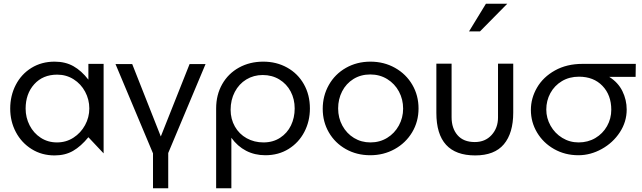

<svg xmlns="http://www.w3.org/2000/svg" viewBox="-20 -826 3458 1034"><path d="M288 -424Q337 -424 376.5 -399Q416 -374 438.5 -332Q461 -290 461 -242Q461 -194 438 -152Q415 -110 375.5 -84.5Q336 -59 287 -59Q238 -59 199.5 -84Q161 -109 139.5 -151Q118 -193 118 -241Q118 -321 164.5 -372.5Q211 -424 288 -424ZM538 -482H456V-397Q419 -445 375.5 -469.5Q332 -494 274 -494Q204 -494 149.5 -460.5Q95 -427 65 -369Q35 -311 35 -241Q35 -172 65.5 -114.5Q96 -57 150.5 -23Q205 11 274 11Q331 11 373.5 -13.5Q416 -38 456 -87L538 0Z M886 -2 1087 -481H1001L846 -91L692 -481H602L804 0V188H886Z M1567 -242Q1567 -292 1545.5 -333Q1524 -374 1484.5 -398Q1445 -422 1395 -422Q1346 -422 1306.5 -398Q1267 -374 1244.5 -331Q1222 -288 1222 -235Q1222 -185 1245 -144.5Q1268 -104 1308.5 -81.5Q1349 -59 1399 -59Q1450 -59 1488.5 -84Q1527 -109 1547 -150.5Q1567 -192 1567 -242ZM1398 -494Q1469 -494 1526.5 -462Q1584 -430 1616.5 -372.5Q1649 -315 1649 -242Q1649 -173 1619 -115.5Q1589 -58 1534.5 -24Q1480 10 1409 10Q1352 10 1305.5 -14Q1259 -38 1226 -84V188H1144V-242Q1144 -315 1176.5 -372.5Q1209 -430 1267 -462Q1325 -494 1398 -494Z M2234 -242Q2234 -312 2200.5 -369.5Q2167 -427 2107.5 -460.5Q2048 -494 1975 -494Q1902 -494 1843 -460.5Q1784 -427 1751 -368.5Q1718 -310 1718 -240Q1718 -170 1751 -113Q1784 -56 1842.5 -23Q1901 10 1974 10Q2046 10 2105.5 -23Q2165 -56 2199.5 -113.5Q2234 -171 2234 -242ZM2151 -241Q2151 -192 2128 -150Q2105 -108 2065 -83.5Q2025 -59 1975 -59Q1926 -59 1886.5 -83Q1847 -107 1824 -149Q1801 -191 1801 -242Q1801 -292 1822.5 -334Q1844 -376 1883.5 -400.5Q1923 -425 1974 -425Q2025 -425 2065.5 -400Q2106 -375 2128.5 -333Q2151 -291 2151 -241Z M2662 -483V-193Q2662 -137 2627.5 -99Q2593 -61 2537 -61Q2476 -61 2444 -98Q2412 -135 2412 -195V-483H2330V-218Q2330 11 2539 11Q2643 11 2693.5 -49Q2744 -109 2744 -220V-483ZM2506 -657H2565L2712 -806H2597Z M3355 -236Q3355 -170 3318 -113.5Q3281 -57 3220.5 -23.5Q3160 10 3095 10Q3023 10 2964.5 -23Q2906 -56 2872.5 -112Q2839 -168 2839 -234Q2839 -297 2872 -354Q2905 -411 2968.5 -446.5Q3032 -482 3117 -482H3404L3403 -412H3261Q3309 -382 3332 -335Q3355 -288 3355 -236ZM3272 -235Q3272 -314 3224.5 -363.5Q3177 -413 3098 -413Q3046 -413 3006 -389Q2966 -365 2944 -324.5Q2922 -284 2922 -236Q2922 -190 2945 -149Q2968 -108 3008 -83.5Q3048 -59 3096 -59Q3146 -59 3186 -82.5Q3226 -106 3249 -146.5Q3272 -187 3272 -235Z"/></svg>

Font: Geom Light
Style: Regular
Weight: 300
Version: Version 1.102